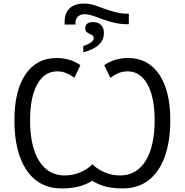

<svg xmlns="http://www.w3.org/2000/svg" viewBox="-20 -1049 1039 1079"><path d="M566 -1000Q527 -1015 503 -1022Q479 -1029 454 -1029Q400 -1029 371.5 -1002.5Q343 -976 343 -925V-911H404V-919Q404 -943 418 -956Q432 -969 456 -969Q472 -969 490 -964Q508 -959 527.5 -951.5Q547 -944 556 -941Q592 -928 625.5 -920.5Q659 -913 696 -913H704V-972H698Q664 -972 633.5 -979.5Q603 -987 566 -1000ZM504 -925Q459 -925 459 -889Q459 -877 465.5 -870.5Q472 -864 483 -859Q485 -858 492.5 -854.5Q500 -851 503.5 -846.5Q507 -842 507 -836Q507 -810 448 -790V-755Q564 -785 564 -864Q564 -892 548 -908.5Q532 -925 504 -925ZM149 -373Q149 -503 189.5 -575.5Q230 -648 302 -648Q329 -648 351.5 -638.5Q374 -629 398 -612L432 -683Q374 -723 298 -723Q186 -723 123.5 -631.5Q61 -540 61 -374Q61 -192 130.5 -91Q200 10 327 10Q380 10 421 -0.5Q462 -11 499 -33Q535 -10 576.5 0Q618 10 670 10Q754 10 814 -35.5Q874 -81 905.5 -167.5Q937 -254 937 -374Q937 -539 874.5 -631Q812 -723 700 -723Q624 -723 566 -683L600 -612Q624 -629 647 -638.5Q670 -648 697 -648Q768 -648 808.5 -575.5Q849 -503 849 -373Q849 -226 798 -144.5Q747 -63 655 -63Q610 -63 568.5 -80.5Q527 -98 499 -126Q470 -96 428.5 -79.5Q387 -63 343 -63Q251 -63 200 -144.5Q149 -226 149 -373Z"/></svg>

Font: OpenSansMMV
Style: Regular
Weight: 400
Designer: Steve Matteson
Foundry: Ascender Corporation
Version: Version 4.000